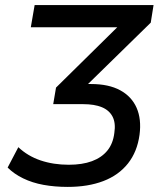

<svg xmlns="http://www.w3.org/2000/svg" viewBox="-20 -725 637 754"><path d="M246 9Q195 9 151 1Q107 -7 71 -24.5Q35 -42 10 -67L52 -147Q89 -112 139.5 -95Q190 -78 250 -78Q303 -78 341 -92Q379 -106 401.5 -133.5Q424 -161 429 -203Q435 -242 422 -267Q409 -292 380 -304Q351 -316 306 -316H189L200 -381L473 -650L471 -618H101L116 -705H583L572 -636L298 -368L283 -395H338Q407 -395 452 -370.5Q497 -346 516.5 -301.5Q536 -257 528 -196Q519 -129 482.5 -83Q446 -37 386 -14Q326 9 246 9Z"/></svg>

Font: Nunito Sans 10pt SemiCondensed SemiBold
Style: Italic
Weight: 600
Width: 4
Italic angle: -9°
Designer: Vernon Adams
Foundry: Vernon Adams
Version: Version 3.101;gftools[0.9.27]